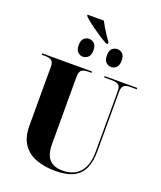

<svg xmlns="http://www.w3.org/2000/svg" viewBox="-188 -1185 1098 1311"><g transform="rotate(20 361.0 -529.0)"><path d="M401 -927Q381 -938 353 -956Q325 -974 297 -994Q269 -1014 247 -1031.5Q225 -1049 217 -1060V-1068H335Q345 -1048 359.5 -1024Q374 -1000 389 -977.5Q404 -955 415 -941V-927ZM284 -787Q264 -787 247.5 -802Q231 -817 231 -853Q231 -888 247.5 -902.5Q264 -917 284 -917Q304 -917 321 -902.5Q338 -888 338 -853Q338 -817 321 -802Q304 -787 284 -787ZM490 -787Q469 -787 452.5 -802Q436 -817 436 -853Q436 -888 452.5 -902.5Q469 -917 490 -917Q510 -917 526.5 -902.5Q543 -888 543 -853Q543 -817 526.5 -802Q510 -787 490 -787ZM372 10Q293 10 232.5 -13Q172 -36 137.5 -86.5Q103 -137 103 -219V-647Q103 -684 85.5 -694Q68 -704 43 -704H16V-714H378V-704H351Q326 -704 308.5 -693.5Q291 -683 291 -643V-156Q291 -78 323.5 -43.5Q356 -9 419 -9Q501 -9 545 -59.5Q589 -110 589 -211V-647Q589 -684 572.5 -694Q556 -704 531 -704H470V-714H707V-704H656Q633 -704 616 -693.5Q599 -683 599 -643V-216Q599 -144 578 -93.5Q557 -43 507.5 -16.5Q458 10 372 10Z"/></g></svg>

Font: Noto Serif Display SemiCondensed Black
Style: Regular
Weight: 900
Width: 4
Designer: Monotype Design Team
Foundry: Monotype Imaging Inc.
Version: Version 2.009